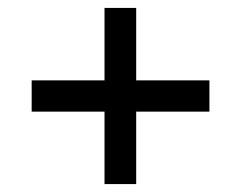

<svg xmlns="http://www.w3.org/2000/svg" viewBox="-20 -600 609 485"><path d="M244 -135V-318H60V-397H244V-580H324V-397H509V-318H324V-135Z"/></svg>

Font: Noto Serif Gujarati Black
Style: Regular
Weight: 900
Version: Version 2.102